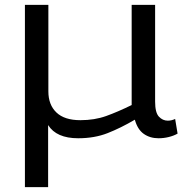

<svg xmlns="http://www.w3.org/2000/svg" viewBox="-20 -556 755 786"><path d="M82 210V-536H178V-182Q178 -127 211 -95.5Q244 -64 309 -64Q367 -64 414.5 -81Q462 -98 519 -126V-536H615V-140Q615 -95 630.5 -78.5Q646 -62 667 -62Q682 -62 697 -69L707 -9Q691 0 670.5 5Q650 10 629 10Q594 10 568.5 -8Q543 -26 532 -66Q474 -32 420.5 -11Q367 10 300 10Q211 10 177 -44V210Z"/></svg>

Font: Georama Extended
Style: Regular
Weight: 400
Width: 7
Designer: Jean-Baptiste Levee
Foundry: Production Type
Version: Version 1.000